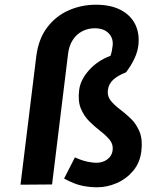

<svg xmlns="http://www.w3.org/2000/svg" viewBox="-20 -783 622 815"><path d="M392 12Q362 12 329.2 5.5Q296.5 -1 252 -25L298 -115Q327.5 -101.5 350.8 -96.8Q374 -92 389 -92Q416 -92 435.5 -106.5Q455 -121 458 -144Q461.5 -169.5 446.2 -188.5Q431 -207.5 407.2 -225.8Q383.5 -244 360.2 -266.8Q337 -289.5 323.5 -321.5Q310 -353.5 316 -401Q321.5 -444.5 358 -485.2Q394.5 -526 449 -546Q453 -557.5 454.8 -567.2Q456.5 -577 458 -588Q462 -620.5 441.2 -641.8Q420.5 -663 382 -663Q353 -663 328.8 -650.2Q304.5 -637.5 288.8 -613.2Q273 -589 269 -555L201 0L67 1L134 -544Q143.5 -618.5 180.5 -667Q217.5 -715.5 271.8 -739.2Q326 -763 387 -763Q449 -763 491.5 -741.2Q534 -719.5 553.8 -680Q573.5 -640.5 567 -588Q563.5 -562 550.5 -534Q537.5 -506 515 -476Q480 -462.5 460.5 -444.5Q441 -426.5 438 -401Q434.5 -375 449.8 -356Q465 -337 488.8 -319.2Q512.5 -301.5 535.8 -279Q559 -256.5 572.5 -223.5Q586 -190.5 580 -141Q574 -92 545.2 -57.8Q516.5 -23.5 475.5 -5.8Q434.5 12 392 12Z"/></svg>

Font: Expletus Sans
Style: Italic
Weight: 400
Italic angle: -7°
Designer: Jasper de Waard
Foundry: Designtown
Version: Version 7.500